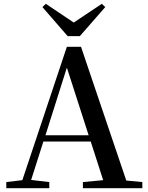

<svg xmlns="http://www.w3.org/2000/svg" viewBox="-20 -985 775 1005"><path d="M220 -965 202 -948 334 -796H398L531 -948L513 -965L366 -867ZM330 -631 444 -277H218ZM414 0H725V-32L641 -40L404 -740H330L97 -42L13 -32V0H238V-32L143 -43L207 -244H455L520 -42L414 -32Z"/></svg>

Font: Noto Serif CJK HK SemiBold
Style: Regular
Weight: 600
Designer: Ryoko NISHIZUKA 西塚涼子 (kana & ideographs); Frank Grießhammer (Latin, Greek & Cyrillic); Wenlong ZHANG 张文龙 (bopomofo); San
Foundry: Adobe
Version: Version 2.001;hotconv 1.1.0;makeotfexe 2.6.0